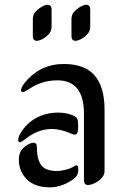

<svg xmlns="http://www.w3.org/2000/svg" viewBox="-20 -790 529 825"><path d="M253.9 -515.1Q294.9 -515.1 327.6 -504.4Q360.4 -493.7 382.8 -470Q405.3 -446.3 417.2 -408.9Q429.2 -371.6 429.2 -318.8V-54.2Q429.2 -42 421.6 -31.2Q414.1 -20.5 403.1 -12.5Q392.1 -4.4 379.6 0.2Q367.2 4.9 357.9 4.9Q340.8 4.9 340.8 -16.1V-300.8Q340.8 -444.8 226.6 -444.8Q160.2 -444.8 106 -408.2Q84.5 -394 78.1 -394Q70.8 -394 70.8 -401.9Q70.8 -415.5 85.9 -434.1Q152.3 -515.1 253.9 -515.1ZM303.7 -27.3Q283.2 -8.8 252.9 3.2Q222.7 15.1 194.8 15.1Q129.9 15.1 95.5 -19.3Q61 -53.7 61 -104Q61 -140.1 85.9 -159.2Q108.4 -176.8 125 -176.8Q130.4 -176.8 134.3 -172.9Q138.2 -168.9 138.2 -161.1Q138.2 -105.5 157.2 -80.3Q176.3 -55.2 225.1 -55.2Q239.7 -55.2 260.7 -60.3Q281.7 -65.4 296.4 -74.2Q305.2 -79.6 309.6 -79.6Q316.4 -79.6 316.4 -61.5Q316.4 -39.1 303.7 -27.3ZM299.8 -291Q309.1 -286.1 312.5 -278.1Q315.9 -270 315.9 -248Q315.9 -228.5 312.7 -220Q309.6 -211.4 301.3 -211.4Q295.9 -211.4 286.1 -215.8Q240.2 -235.8 203.1 -235.8Q143.1 -235.8 88.9 -192.4Q71.8 -178.7 65.9 -178.7Q58.1 -178.7 58.1 -187.5Q58.1 -201.2 67.9 -217.3Q93.8 -260.7 136 -283.4Q178.2 -306.2 230 -306.2Q269.5 -306.2 299.8 -291ZM201.7 -748.5V-677.7Q201.7 -658.2 192.9 -647.5Q181.2 -632.8 165.3 -623.8Q149.4 -614.7 138.2 -614.7Q121.1 -614.7 121.1 -635.7V-706.5Q121.1 -725.6 129.9 -736.3Q142.6 -751 158.2 -760.3Q173.8 -769.5 184.6 -769.5Q201.7 -769.5 201.7 -748.5ZM367.7 -748.5V-677.7Q367.7 -658.2 358.9 -647.5Q347.2 -632.8 331.3 -623.8Q315.4 -614.7 304.2 -614.7Q287.1 -614.7 287.1 -635.7V-706.5Q287.1 -725.6 295.9 -736.3Q308.6 -751 324.2 -760.3Q339.8 -769.5 350.6 -769.5Q367.7 -769.5 367.7 -748.5Z"/></svg>

Font: SirinStencil
Style: Regular
Weight: 400
Designer: Olga Karpushina (okarpush@gmail.com)
Foundry: Cyreal (www.cyreal.org)
Version: Version 1.002